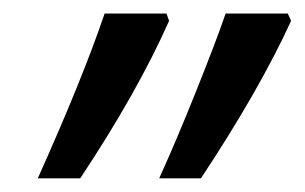

<svg xmlns="http://www.w3.org/2000/svg" viewBox="-20 -650 452 285"><path d="M231 -619.1Q184.6 -514.2 99.1 -385.3H36.1Q102.5 -533.2 135.3 -629.9H227.1ZM407.2 -629.9 412.1 -619.1Q365.2 -516.6 278.3 -385.3H216.3Q241.2 -439.9 271.5 -515.6Q301.8 -591.3 314.9 -629.9Z"/></svg>

Font: Open Sans Hebrew
Style: Italic
Weight: 400
Italic angle: -12°
Foundry: Ascender Corporation, Yanek Iontef
Version: Version 2.001;PS 002.001;hotconv 1.0.70;makeotf.lib2.5.58329